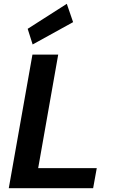

<svg xmlns="http://www.w3.org/2000/svg" viewBox="-20 -986 603 1006"><path d="M26 0 150 -700H285L180 -105H487L468 0ZM151 -753 125 -835 330 -966 363 -870Z"/></svg>

Font: DM Sans 12pt
Style: Bold Italic
Weight: 700
Italic angle: -10°
Version: Version 4.004;gftools[0.9.30]